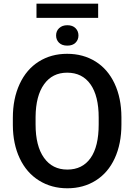

<svg xmlns="http://www.w3.org/2000/svg" viewBox="-20 -1013 730 1043"><path d="M49.8 0ZM639.6 -336.9Q639.6 -232.4 603.5 -153.6Q567.4 -74.7 500.2 -32.5Q433.1 9.8 345.7 9.8Q259.3 9.8 191.7 -32.5Q124 -74.7 87.2 -152.8Q50.3 -231 49.8 -333V-373Q49.8 -477.1 86.7 -556.6Q123.5 -636.2 190.7 -678.5Q257.8 -720.7 344.7 -720.7Q431.6 -720.7 498.8 -679Q565.9 -637.2 602.5 -558.8Q639.2 -480.5 639.6 -376.5ZM516.1 -374Q516.1 -492.2 471.4 -555.2Q426.8 -618.2 344.7 -618.2Q264.6 -618.2 219.5 -555.4Q174.3 -492.7 173.3 -377.9V-336.9Q173.3 -219.7 219 -155.8Q264.6 -91.8 345.7 -91.8Q427.7 -91.8 471.9 -154.3Q516.1 -216.8 516.1 -336.9ZM284.7 -820.3Q284.7 -844.7 301.5 -860.4Q318.4 -876 345.7 -876Q374.5 -876 390.4 -859.9Q406.2 -843.8 406.2 -820.3Q406.2 -796.9 390.4 -781Q374.5 -765.1 345.7 -765.1Q316.4 -765.1 300.5 -781Q284.7 -796.9 284.7 -820.3ZM513.2 -916H178.2V-993.2H513.2Z"/></svg>

Font: Roboto Medium
Style: Regular
Weight: 500
Designer: Google
Version: Version 2.134; 2016; ttfautohint (v1.6)